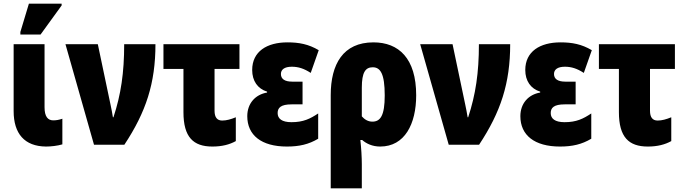

<svg xmlns="http://www.w3.org/2000/svg" viewBox="-20 -796 3764 1056"><path d="M92 -606H203L319 -766V-776H139L92 -620ZM233 10C261 10 296 6 323 -2V-143C305 -137 290 -134 273 -134C243 -134 225 -155 225 -206V-553H55V-185C55 -61 115 9 233 10Z M497 0H664C783 -180 835 -338 835 -553H663C663 -395 645 -276 604 -151H601C598 -174 592 -199 588 -220L518 -553H340Z M1148 10C1201 10 1243 -1 1277 -20V-151C1250 -140 1226 -133 1202 -133C1174 -133 1160 -151 1160 -187V-417H1297V-553H879V-417H989V-179C989 -42 1043 10 1148 10Z M1558 10C1626 10 1678 -2 1730 -33V-172C1686 -143 1649 -124 1583 -124C1531 -124 1507 -143 1507 -174C1507 -203 1524 -222 1584 -222H1644V-347H1587C1547 -347 1525 -361 1525 -389C1525 -413 1544 -429 1585 -429C1621 -429 1652 -419 1689 -395L1733 -520C1677 -553 1625 -563 1561 -563C1448 -563 1367 -513 1367 -411C1367 -351 1397 -308 1449 -292V-287C1384 -276 1340 -227 1340 -157C1340 -53 1417 10 1558 10Z M1799 240H1970V107C1970 70 1967 19 1962 -26H1972C1995 -6 2028 10 2071 10C2206 10 2269 -114 2269 -272C2269 -475 2173 -563 2034 -563C1867 -563 1799 -443 1799 -273ZM2028 -127C2004 -127 1985 -139 1970 -156V-314C1970 -398 1990 -426 2030 -426C2072 -426 2096 -391 2096 -271C2096 -160 2072 -127 2028 -127Z M2448 0H2615C2734 -180 2786 -338 2786 -553H2614C2614 -395 2596 -276 2555 -151H2552C2549 -174 2543 -199 2539 -220L2469 -553H2291Z M3060 10C3128 10 3180 -2 3232 -33V-172C3188 -143 3151 -124 3085 -124C3033 -124 3009 -143 3009 -174C3009 -203 3026 -222 3086 -222H3146V-347H3089C3049 -347 3027 -361 3027 -389C3027 -413 3046 -429 3087 -429C3123 -429 3154 -419 3191 -395L3235 -520C3179 -553 3127 -563 3063 -563C2950 -563 2869 -513 2869 -411C2869 -351 2899 -308 2951 -292V-287C2886 -276 2842 -227 2842 -157C2842 -53 2919 10 3060 10Z M3543 10C3596 10 3638 -1 3672 -20V-151C3645 -140 3621 -133 3597 -133C3569 -133 3555 -151 3555 -187V-417H3692V-553H3274V-417H3384V-179C3384 -42 3438 10 3543 10Z"/></svg>

Font: Noto Sans Condensed Black
Style: Regular
Weight: 900
Width: 3
Designer: Monotype Design Team
Foundry: Monotype Imaging Inc.
Version: Version 2.013